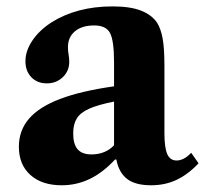

<svg xmlns="http://www.w3.org/2000/svg" viewBox="-20 -554 625 585"><path d="M168 10.5Q107.5 10.5 72.5 -21Q37.5 -52.5 37.5 -107Q37.5 -156.5 68.5 -192.5Q99.5 -228.5 163.8 -252.8Q228 -277 327.5 -291V-363.5Q327.5 -430.5 315.2 -453.5Q303 -476.5 267 -476.5Q230 -476.5 208.5 -458.8Q187 -441 187 -410Q187 -399 189 -387.8Q191 -376.5 191 -366Q191 -337.5 171.2 -318.8Q151.5 -300 122.5 -300Q93.5 -300 75.5 -318.8Q57.5 -337.5 57.5 -367.5Q57.5 -398.5 78 -429.5Q98.5 -460.5 135.5 -485Q213.5 -534.5 323 -534.5Q376.5 -534.5 409.2 -521.8Q442 -509 458.5 -485Q470 -466.5 475.5 -437Q481 -407.5 481 -352.5V-148.5Q481 -104.5 489.5 -84.8Q498 -65 518 -65Q540.5 -65 562.5 -88.5L585 -56.5Q553 -22.5 518 -6Q483 10.5 440.5 10.5Q392 10.5 367 -9Q342 -28.5 334.5 -68H330.5Q293.5 -28 253.5 -8.8Q213.5 10.5 168 10.5ZM259 -83.5Q279.5 -83.5 297 -90.5Q314.5 -97.5 327.5 -111.5V-244.5Q279.5 -235 252.2 -223Q225 -211 214 -193.2Q203 -175.5 203 -147.5Q203 -115 216.5 -99.2Q230 -83.5 259 -83.5Z"/></svg>

Font: Libre Caslon Text
Style: Regular
Weight: 400
Designer: Pablo Impallari, Rodrigo Fuenzalida, Katja Schimmel
Foundry: Pablo Impallari, Rodrigo Fuenzalida
Version: Version 2.000